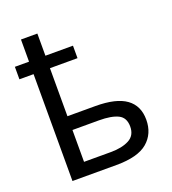

<svg xmlns="http://www.w3.org/2000/svg" viewBox="-138 -864 869 969"><g transform="rotate(-20 297.0 -380.0)"><path d="M173 -760V-641H321V-574H173V-316H323Q434 -316 487.5 -277.5Q541 -239 541 -164Q541 -89 489 -44.5Q437 0 321 0H85V-574H9V-641H85V-760ZM315 -242H173V-71H317Q377 -71 415 -91Q453 -111 453 -159Q453 -207 417.5 -224.5Q382 -242 315 -242Z"/></g></svg>

Font: Noto Sans
Style: Regular
Weight: 400
Designer: Monotype Design Team
Foundry: Monotype Imaging Inc.
Version: Version 1.902